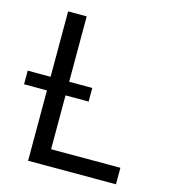

<svg xmlns="http://www.w3.org/2000/svg" viewBox="-136 -792 776 878"><g transform="rotate(15 251.5 -353.5)"><path d="M78.1 -333H-30.3V-397.5H78.1V-707H166V-397.5H275.4V-333H166V-78.1H494.1V0H78.1Z"/></g></svg>

Font: Pretendard
Style: Regular
Weight: 400
Designer: Base glyphs from Inter by Rasmus Andersson; Hangeul glyphs from Noto Sans CJK(Source Han Sans) by Jang Soo-young and Kan
Foundry: Kil Hyung-jin
Version: Version 1.309